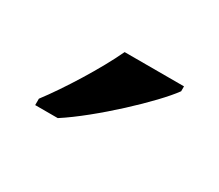

<svg xmlns="http://www.w3.org/2000/svg" viewBox="-48 -855 387 339"><g transform="rotate(30 145.5 -686.0)"><path d="M40 -619V-606H86C142 -642 226 -721 251 -756V-766H130C109 -721 69 -657 40 -619Z"/></g></svg>

Font: Noto Serif Tamil Medium
Style: Italic
Weight: 500
Italic angle: -12°
Designer: Indian Type Foundry, Tom Grace, and the Monotype Design Team
Foundry: Monotype Imaging Inc.
Version: Version 2.003